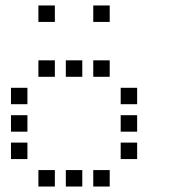

<svg xmlns="http://www.w3.org/2000/svg" viewBox="-20 -700 640 700"><path d="M121 -680Q120 -680 120 -680Q120 -680 120 -679V-621Q120 -620 120 -620Q120 -620 121 -620H179Q180 -620 180 -620Q180 -620 180 -621V-679Q180 -680 180 -680Q180 -680 179 -680ZM321 -680Q320 -680 320 -680Q320 -680 320 -679V-621Q320 -620 320 -620Q320 -620 321 -620H379Q380 -620 380 -620Q380 -620 380 -621V-679Q380 -680 380 -680Q380 -680 379 -680ZM121 -480Q120 -480 120 -480Q120 -480 120 -479V-421Q120 -420 120 -420Q120 -420 121 -420H179Q180 -420 180 -420Q180 -420 180 -421V-479Q180 -480 180 -480Q180 -480 179 -480ZM221 -480Q220 -480 220 -480Q220 -480 220 -479V-421Q220 -420 220 -420Q220 -420 221 -420H279Q280 -420 280 -420Q280 -420 280 -421V-479Q280 -480 280 -480Q280 -480 279 -480ZM321 -480Q320 -480 320 -480Q320 -480 320 -479V-421Q320 -420 320 -420Q320 -420 321 -420H379Q380 -420 380 -420Q380 -420 380 -421V-479Q380 -480 380 -480Q380 -480 379 -480ZM21 -380Q20 -380 20 -380Q20 -380 20 -379V-321Q20 -320 20 -320Q20 -320 21 -320H79Q80 -320 80 -320Q80 -320 80 -321V-379Q80 -380 80 -380Q80 -380 79 -380ZM421 -380Q420 -380 420 -380Q420 -380 420 -379V-321Q420 -320 420 -320Q420 -320 421 -320H479Q480 -320 480 -320Q480 -320 480 -321V-379Q480 -380 480 -380Q480 -380 479 -380ZM21 -280Q20 -280 20 -280Q20 -280 20 -279V-221Q20 -220 20 -220Q20 -220 21 -220H79Q80 -220 80 -220Q80 -220 80 -221V-279Q80 -280 80 -280Q80 -280 79 -280ZM421 -280Q420 -280 420 -280Q420 -280 420 -279V-221Q420 -220 420 -220Q420 -220 421 -220H479Q480 -220 480 -220Q480 -220 480 -221V-279Q480 -280 480 -280Q480 -280 479 -280ZM21 -180Q20 -180 20 -180Q20 -180 20 -179V-121Q20 -120 20 -120Q20 -120 21 -120H79Q80 -120 80 -120Q80 -120 80 -121V-179Q80 -180 80 -180Q80 -180 79 -180ZM421 -180Q420 -180 420 -180Q420 -180 420 -179V-121Q420 -120 420 -120Q420 -120 421 -120H479Q480 -120 480 -120Q480 -120 480 -121V-179Q480 -180 480 -180Q480 -180 479 -180ZM121 -80Q120 -80 120 -80Q120 -80 120 -79V-21Q120 -20 120 -20Q120 -20 121 -20H179Q180 -20 180 -20Q180 -20 180 -21V-79Q180 -80 180 -80Q180 -80 179 -80ZM221 -80Q220 -80 220 -80Q220 -80 220 -79V-21Q220 -20 220 -20Q220 -20 221 -20H279Q280 -20 280 -20Q280 -20 280 -21V-79Q280 -80 280 -80Q280 -80 279 -80ZM321 -80Q320 -80 320 -80Q320 -80 320 -79V-21Q320 -20 320 -20Q320 -20 321 -20H379Q380 -20 380 -20Q380 -20 380 -21V-79Q380 -80 380 -80Q380 -80 379 -80Z"/></svg>

Font: Doto Medium
Style: Regular
Weight: 500
Monospace: yes
Version: Version 1.000